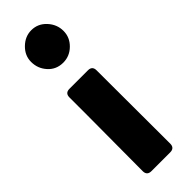

<svg xmlns="http://www.w3.org/2000/svg" viewBox="-255 -770 785 785"><g transform="rotate(-45 137.5 -377.5)"><path d="M139.6 -568.4Q99.6 -568.4 74 -596.7Q48.3 -625 48.3 -663.6Q48.3 -700.2 76.4 -727.5Q104.5 -754.9 140.6 -754.9Q178.7 -754.9 205.3 -726.1Q231.9 -697.3 231.9 -659.7Q231.9 -622.6 204.3 -595.5Q176.8 -568.4 139.6 -568.4ZM56.6 -343.8V-450.2Q56.6 -475.1 81.5 -475.1H188.5Q213.4 -475.1 213.4 -450.2Q213.4 -344.2 213.9 -238Q214.4 -131.8 214.4 -25.4Q214.4 0 189 0H80.6Q55.2 0 55.2 -25.4Q55.2 -105 55.9 -184.6Q56.6 -264.2 56.6 -343.8Z"/></g></svg>

Font: Belanosima SemiBold
Style: Regular
Weight: 600
Designer: The DocRepair Project, Santiago Orozco
Foundry: Google
Version: Version 2.000